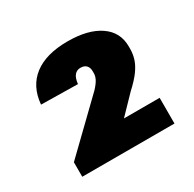

<svg xmlns="http://www.w3.org/2000/svg" viewBox="-92 -884 556 550"><g transform="rotate(-30 186.5 -608.5)"><path d="M34 -478 188 -627Q201 -641 206 -651Q211 -661 211 -670V-677Q211 -689 204.5 -696Q198 -703 185 -703Q173 -703 165.5 -694Q158 -685 156 -666L35 -668Q40 -726 80 -756.5Q120 -787 191 -787Q259 -787 297.5 -760.5Q336 -734 336 -687V-679Q336 -662 331 -646Q326 -630 313.5 -612.5Q301 -595 276 -572L160 -452L155 -515H339V-430H34Z"/></g></svg>

Font: Pathway Extreme Condensed ExtraBold
Style: Regular
Weight: 800
Width: 3
Version: Version 1.001;gftools[0.9.26]